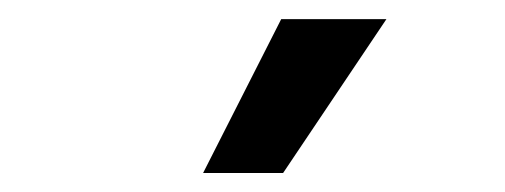

<svg xmlns="http://www.w3.org/2000/svg" viewBox="-20 -802 537 204"><path d="M195.8 -618.2 278.8 -781.7H390.6L280.8 -618.2Z"/></svg>

Font: Interop Med
Style: Regular
Weight: 500
Designer: Rasmus Andersson, Google, Jang Haemin
Foundry: jhaemin
Version: Version 1.007